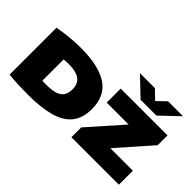

<svg xmlns="http://www.w3.org/2000/svg" viewBox="-104 -1225 1650 1650"><g transform="rotate(45 721.0 -400.0)"><path d="M300 6Q247.5 6 182.8 3.5Q118 1 66 -5V-574Q101.5 -582 148.5 -588Q195.5 -594 244.8 -597.5Q294 -601 336 -601Q554.5 -601 665.2 -527.8Q776 -454.5 776 -297Q776 -186.5 723.2 -120Q670.5 -53.5 564.8 -23.8Q459 6 300 6ZM356 -166Q420.5 -166 460.5 -179.8Q500.5 -193.5 519.2 -222.8Q538 -252 538 -299Q538 -344.5 518.2 -373.2Q498.5 -402 458 -415.5Q417.5 -429 355 -429Q344 -429 328 -427.8Q312 -426.5 302 -425V-167Q315.5 -166.5 328.8 -166.2Q342 -166 356 -166ZM822 0V-119L1126 -463L1125 -425H826V-595H1395V-476L1092 -132L1093 -170H1399V0ZM1015 -648 849 -806H1031L1130 -710H1092L1191 -806H1373L1207 -648Z"/></g></svg>

Font: Encode Sans SC Expanded Black
Style: Regular
Weight: 900
Width: 7
Designer: Multiple Designers
Foundry: Impallari Type
Version: Version 3.002